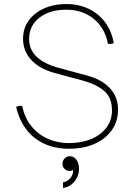

<svg xmlns="http://www.w3.org/2000/svg" viewBox="-20 -728 669 950"><path d="M322 8Q250 8 195.5 -18.5Q141 -45 107 -92Q73 -139 60 -200L80 -205L90 -203Q102 -145 135 -104Q168 -63 216.5 -41.5Q265 -20 321 -20Q383 -20 431 -40Q479 -60 506.5 -96.5Q534 -133 534 -182Q534 -246 494.5 -279Q455 -312 387 -330L250 -367Q174 -388 134 -432Q94 -476 94 -536Q94 -587 121.5 -625.5Q149 -664 197.5 -686Q246 -708 308 -708Q370 -708 419.5 -684Q469 -660 501 -616.5Q533 -573 543 -514L524 -510L514 -512Q499 -590 443.5 -635Q388 -680 308 -680Q226 -680 175 -640.5Q124 -601 124 -535Q124 -483 161 -447.5Q198 -412 271 -392L408 -355Q482 -336 523 -292.5Q564 -249 564 -186Q564 -128 533.5 -84.5Q503 -41 448.5 -16.5Q394 8 322 8ZM292 202V174Q314 170 328 153.5Q342 137 342 115Q342 101 339 92L350 85Q353 88 353 93Q353 98 349.5 104Q346 110 339.5 114Q333 118 324 118Q310 118 299.5 107.5Q289 97 289 82Q289 68 299 56.5Q309 45 326 45Q346 45 358.5 63Q371 81 371 108Q371 131 360.5 151.5Q350 172 332.5 185.5Q315 199 292 202Z"/></svg>

Font: Fustat ExtraLight
Style: Regular
Weight: 250
Designer: Mohamed Gaber, Khaled Hosny, Laura Garcia Mut
Foundry: Kief Type Foundry, Alif Type Foundry, Hard Type Foundry
Version: Version 1.007